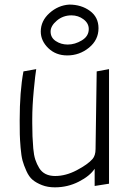

<svg xmlns="http://www.w3.org/2000/svg" viewBox="-20 -802 555 828"><path d="M270 -563Q322.8 -563 363.8 -596.4Q404.8 -629.9 404.8 -680.2Q404.8 -728 367.7 -755.1Q330.6 -782.2 278.8 -782.2Q231 -779.3 193.4 -745.6Q155.8 -711.9 155.8 -666Q155.8 -626 188.2 -594.5Q220.7 -563 270 -563ZM288.1 -735.8Q317.4 -735.8 340.1 -718.8Q362.8 -701.7 362.8 -676.8Q362.8 -646 333 -627.9Q303.2 -609.9 272 -609.9Q243.2 -609.9 220.7 -624.8Q198.2 -639.6 198.2 -666Q198.2 -690.4 225.1 -713.1Q252 -735.8 288.1 -735.8ZM119.1 -289.1Q119.1 -344.2 125.7 -413.3Q132.3 -482.4 136.2 -503.9L81.1 -494.1Q64.9 -407.7 64.9 -283.2Q64.9 -243.7 65.4 -222.2Q65.9 -200.7 68.8 -165.3Q71.8 -129.9 77.1 -109.9Q82.5 -89.8 93.8 -64.7Q105 -39.6 120.8 -26.4Q136.7 -13.2 161.1 -3.7Q185.5 5.9 216.8 5.9Q272 5.9 319.8 -18.6Q367.7 -43 388.2 -74.2V0L450.2 -9.8V-503.9L397 -494.1L392.1 -159.2Q392.1 -131.3 378.9 -116.2Q358.4 -92.8 311 -67.9Q263.7 -43 217.8 -43Q194.3 -43 177 -51.5Q159.7 -60.1 149.2 -77.1Q138.7 -94.2 132.3 -113.5Q126 -132.8 123.5 -161.6Q121.1 -190.4 120.1 -214.4Q119.1 -238.3 119.1 -271.5Q119.1 -283.2 119.1 -289.1Z"/></svg>

Font: Comic Neue Angular
Style: Regular
Weight: 400
Designer: Craig Rozynski
Foundry: Craig Rozynski
Version: Version 2.003